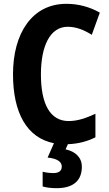

<svg xmlns="http://www.w3.org/2000/svg" viewBox="-20 -744 569 1004"><path d="M408 128C408 79 374 48 323 37L335 10C389 8 435 -4 479 -26V-149C431 -127 387 -111 339 -111C243 -111 194 -198 194 -355C194 -502 241 -604 334 -604C379 -604 420 -587 460 -562L502 -678C447 -709 388 -724 327 -724C148 -724 48 -570 48 -356C48 -153 121 -23 262 5L229 80C278 85 303 101 303 127C303 150 287 161 259 161C243 161 221 159 203 154V231C223 237 247 240 276 240C366 240 408 198 408 128Z"/></svg>

Font: Noto Sans Armenian Condensed
Style: Regular
Weight: 400
Width: 3
Designer: Monotype Design Team
Foundry: Monotype Imaging Inc.
Version: Version 2.008